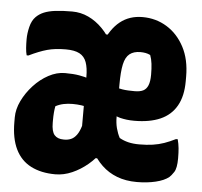

<svg xmlns="http://www.w3.org/2000/svg" viewBox="-45 -599 690 657"><g transform="rotate(5 300.0 -270.0)"><path d="M177 -550Q207 -550 233.5 -537.5Q260 -525 282 -502.5Q304 -480 319 -450L283 -482H323L290 -450Q310 -501 342 -526.5Q374 -552 419 -552Q465 -552 502.5 -529Q540 -506 562.5 -463.5Q585 -421 585 -362Q585 -358 585 -354Q585 -350 585 -346Q585 -295 566 -261.5Q547 -228 510.5 -212Q474 -196 421 -196Q407 -196 395 -197.5Q383 -199 373 -201.5Q363 -204 356 -208Q349 -212 344 -216H329V-310Q341 -306 351.5 -303.5Q362 -301 371.5 -299.5Q381 -298 391.5 -297.5Q402 -297 414 -297Q432 -297 443 -302.5Q454 -308 459.5 -321.5Q465 -335 465 -358Q465 -379 463 -395.5Q461 -412 456 -425Q448 -429 439.5 -430.5Q431 -432 422 -432Q399 -432 385 -421Q371 -410 365.5 -384.5Q360 -359 360 -315V-203Q360 -183 364.5 -165.5Q369 -148 377 -133Q391 -125 407.5 -121Q424 -117 445 -117Q471 -117 491.5 -120Q512 -123 530.5 -129.5Q549 -136 569 -146H575Q579 -131 580.5 -116Q582 -101 582 -81Q582 -47 573 -33.5Q564 -20 558 -15Q542 -2 512.5 5Q483 12 448 12Q410 12 380 0.5Q350 -11 327.5 -32.5Q305 -54 290 -83L318 -57H283L321 -83Q304 -57 279 -36Q254 -15 225.5 -2.5Q197 10 168 10Q119 10 84 -8Q49 -26 31 -63Q13 -100 13 -156V-172Q13 -200 27 -229Q41 -258 64 -283Q87 -308 115 -323Q143 -338 171 -338Q200 -338 220 -334.5Q240 -331 254 -326Q268 -321 279 -315H300V-217Q281 -223 265.5 -227Q250 -231 236 -233Q222 -235 206 -235Q190 -235 175.5 -232Q161 -229 148 -222Q146 -212 145 -200Q144 -188 144 -173V-165Q144 -135 154.5 -123Q165 -111 186 -111H189Q201 -111 211.5 -115.5Q222 -120 230.5 -131.5Q239 -143 245 -163V-332Q245 -362 238 -381.5Q231 -401 214 -410Q197 -419 167 -419Q130 -419 103 -411.5Q76 -404 41 -387H35Q32 -398 31 -412Q30 -426 30 -442Q30 -462 35.5 -484.5Q41 -507 54 -520Q65 -531 80.5 -537.5Q96 -544 119.5 -547Q143 -550 177 -550Z"/></g></svg>

Font: Recursive Monospace Casual ExtraBold
Style: Regular
Weight: 800
Version: Version 1.047